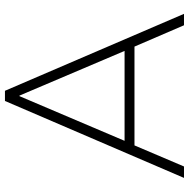

<svg xmlns="http://www.w3.org/2000/svg" viewBox="-14 -730 745 756"><g transform="rotate(-90 358.0 -352.5)"><path d="M35 0 338 -705H378L681 0H636L552 -195H163L80 0ZM357 -648 181 -234H535L359 -648Z"/></g></svg>

Font: Nunito Sans ExtraLight
Style: Regular
Weight: 200
Designer: Vernon Adams
Foundry: Vernon Adams
Version: Version 3.006; ttfautohint (v1.8.3)